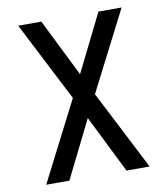

<svg xmlns="http://www.w3.org/2000/svg" viewBox="-82 -805 765 874"><g transform="rotate(-10 300.0 -367.5)"><path d="M61 0 249 -368 61 -735H168L300 -469L432 -735H539L351 -367L539 0H432L300 -266L168 0Z"/></g></svg>

Font: Zed Mono Medium Extended
Style: Regular
Weight: 500
Width: 7
Monospace: yes
Designer: Belleve Invis
Foundry: Belleve Invis
Version: Version 1.0.0; ttfautohint (v1.8.4)